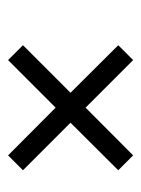

<svg xmlns="http://www.w3.org/2000/svg" viewBox="44 -552 356 485"><g transform="rotate(90 222.5 -310.0)"><path d="M132.3 -151.9 94.7 -189.5 214.8 -309.6 94.7 -430.2 132.3 -467.8 252.4 -347.7 373 -467.8 410.6 -430.2 290.5 -309.6 410.6 -189.5 373 -151.9 252.4 -272Z"/></g></svg>

Font: Elstob
Style: Bold Italic
Weight: 700
Italic angle: -20°
Designer: Peter S. Baker
Version: Version 1.015